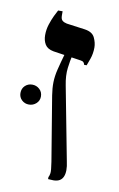

<svg xmlns="http://www.w3.org/2000/svg" viewBox="-89 -628 416 674"><g transform="rotate(10 118.5 -291.0)"><path d="M150 4Q145 4 140 3.5Q135 3 131 3V-4Q134 -9 135.5 -18.5Q137 -28 132 -59L94 -289Q90 -314 90.5 -335.5Q91 -357 97 -381.5Q103 -406 113 -441L139 -437Q135 -421 131.5 -393.5Q128 -366 135 -331L185 -70Q193 -35 184.5 -15.5Q176 4 150 4ZM186 -414Q185 -419 182 -422.5Q179 -426 172 -427L72 -442Q50 -446 41.5 -460Q33 -474 33 -493Q33 -513 39 -531.5Q45 -550 52 -564.5Q59 -579 63 -586H79V-571Q79 -558 85 -553Q91 -548 101 -546L167 -537Q194 -533 202.5 -515Q211 -497 211 -480Q211 -458 204 -438.5Q197 -419 195 -414ZM19 -243Q4 -243 -6.5 -253Q-17 -263 -17 -278Q-17 -294 -6.5 -304Q4 -314 19 -314Q34 -314 45 -304Q56 -294 56 -278Q56 -263 45 -253Q34 -243 19 -243Z"/></g></svg>

Font: Frank Ruhl Libre
Style: Regular
Weight: 400
Designer: Yanek Iontef
Foundry: Fontef
Version: Version 6.004